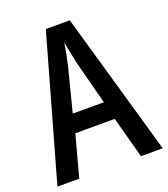

<svg xmlns="http://www.w3.org/2000/svg" viewBox="-132 -809 791 903"><g transform="rotate(-20 263.5 -357.5)"><path d="M418 0H527L322 -715H202L0 0H109L165 -207H362ZM285 -512 341 -298H185L240 -513C248 -548 257 -591 262 -626C267 -595 278 -546 285 -512Z"/></g></svg>

Font: Noto Sans Lao Looped Condensed Medium
Style: Regular
Weight: 500
Width: 3
Designer: Mark Frömberg, Ben Mitchell
Foundry: The Fontpad Ltd
Version: Version 1.002